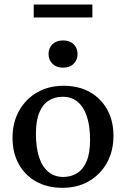

<svg xmlns="http://www.w3.org/2000/svg" viewBox="-20 -844 574 874"><path d="M267.5 -38.5Q304 -38.5 331.5 -56Q359 -73.5 374.5 -110.5Q390 -147.5 390 -206.5Q390 -271.5 375 -315.2Q360 -359 332.5 -381.2Q305 -403.5 265.5 -403.5Q229.5 -403.5 202 -386.2Q174.5 -369 159 -331.8Q143.5 -294.5 143.5 -235.5Q143.5 -171.5 158.2 -127.5Q173 -83.5 201 -61Q229 -38.5 267.5 -38.5ZM264 11Q195.5 11 144.2 -17.8Q93 -46.5 65 -97.8Q37 -149 37 -216.5Q37 -286 66.8 -339.5Q96.5 -393 148.8 -423.2Q201 -453.5 269.5 -453.5Q338.5 -453.5 389.2 -424.8Q440 -396 468.2 -345Q496.5 -294 496.5 -226Q496.5 -156.5 466.8 -103Q437 -49.5 384.8 -19.2Q332.5 11 264 11ZM267 -536Q237 -536 219 -553.5Q201 -571 201 -598Q201 -625.5 219 -642.8Q237 -660 267 -660Q297.5 -660 315.2 -642.8Q333 -625.5 333 -598Q333 -571 315.2 -553.5Q297.5 -536 267 -536ZM133.5 -764.5V-823.5H400.5V-764.5Z"/></svg>

Font: Newsreader 16pt 16pt Medium
Style: Regular
Weight: 500
Version: Version 1.003